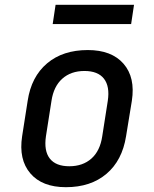

<svg xmlns="http://www.w3.org/2000/svg" viewBox="-20 -768 640 798"><path d="M254 10Q155 10 106 -47.5Q57 -105 72 -202L95 -349Q110 -449 175.5 -504.5Q241 -560 345 -560Q444 -560 493.5 -503Q543 -446 528 -349L504 -202Q488 -101 422.5 -45.5Q357 10 254 10ZM268 -77Q324 -77 360 -109Q396 -141 405 -202L428 -349Q437 -409 412 -441Q387 -473 331 -473Q275 -473 239 -441Q203 -409 194 -349L171 -202Q162 -141 187 -109Q212 -77 268 -77ZM199 -668 211 -748H537L525 -668Z"/></svg>

Font: JetBrains Mono NL Medium
Style: Italic
Weight: 500
Italic angle: -9°
Monospace: yes
Designer: Philipp Nurullin, Konstantin Bulenkov
Foundry: JetBrains
Version: Version 2.305; ttfautohint (v1.8.4.7-5d5b)